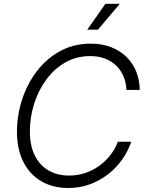

<svg xmlns="http://www.w3.org/2000/svg" viewBox="-20 -964 762 995"><path d="M334.5 10.3Q252.9 10.3 192.9 -25.4Q132.8 -61 100.3 -126.5Q67.9 -191.9 67.9 -281.2Q67.9 -366.7 94.5 -448.2Q121.1 -529.8 171.1 -595.2Q221.2 -660.6 291.7 -699.2Q362.3 -737.8 450.2 -737.8Q509.3 -737.8 556.2 -719.5Q603 -701.2 636 -668.5Q668.9 -635.7 686.3 -592.3Q703.6 -548.8 704.1 -498H635.3Q633.8 -535.6 620.4 -567.6Q606.9 -599.6 582.8 -623.3Q558.6 -647 524.7 -660.2Q490.7 -673.3 447.8 -673.3Q376.5 -673.3 318.6 -640.4Q260.7 -607.4 219.7 -551.3Q178.7 -495.1 156.7 -425.5Q134.8 -356 134.8 -282.7Q134.8 -209 160.6 -157.7Q186.5 -106.4 232.2 -80.3Q277.8 -54.2 337.4 -54.2Q381.3 -54.2 421.1 -67.4Q460.9 -80.6 494.1 -104.5Q527.3 -128.4 552 -160.2Q576.7 -191.9 590.8 -229.5H660.2Q643.1 -179.2 612.1 -135.7Q581.1 -92.3 538.3 -59.6Q495.6 -26.9 444.1 -8.3Q392.6 10.3 334.5 10.3ZM432.1 -810.1 526.4 -944.3H601.1L487.3 -810.1Z"/></svg>

Font: Inter 18pt Light
Style: Italic
Weight: 300
Italic angle: -9.3988°
Designer: Rasmus Andersson
Foundry: rsms
Version: Version 4.001;git-66647c0bb